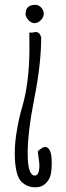

<svg xmlns="http://www.w3.org/2000/svg" viewBox="-20 -691 274 799"><path d="M41.5 0ZM86.4 -632.8Q86.4 -670.9 127 -670.9Q141.1 -670.9 151.6 -659.4Q162.1 -647.9 162.1 -633.8Q162.1 -619.6 149.9 -607.2Q137.7 -594.7 123.8 -594.7Q109.9 -594.7 98.1 -607.7Q86.4 -620.6 86.4 -632.8ZM167 -79.6Q195.3 -79.1 195.3 -14.6Q195.3 20.5 189.9 39.8Q184.6 59.1 168.5 73.7Q152.3 88.4 128.4 88.4Q104.5 88.4 88.1 79.3Q71.8 70.3 63 57.6Q54.2 44.9 49.3 24.4Q41.5 -5.4 41.5 -54Q41.5 -102.5 51.3 -153.8Q60.1 -205.1 71.8 -243.7Q102.1 -346.2 102.5 -488.3Q102.5 -536.6 102.1 -555.2Q119.6 -555.2 122.3 -556.6Q125 -558.1 127 -558.1Q145.5 -558.1 151.4 -535.6Q151.4 -425.3 123.3 -284.2Q95.2 -143.1 95.2 -51.8Q95.2 39.6 125 39.6Q144 39.6 144 -4.9Q144 -12.7 137.2 -59.1Q137.2 -63.5 149.4 -71.5Q161.6 -79.6 167 -79.6Z"/></svg>

Font: Amatic
Style: Bold
Weight: 700
Width: 3
Version: Version 2.000; ttfautohint (v0.92-dirty) -l 8 -r 50 -G 50 -x